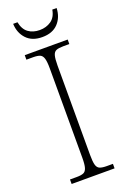

<svg xmlns="http://www.w3.org/2000/svg" viewBox="-167 -944 669 1000"><g transform="rotate(-20 167.0 -444.0)"><path d="M47 0V-25H84Q109 -25 122 -30.5Q135 -36 140.5 -54Q146 -72 146 -109V-605Q146 -642 140.5 -660Q135 -678 122 -683.5Q109 -689 84 -689H47V-714H285V-689H251Q226 -689 212.5 -683.5Q199 -678 194 -660Q189 -642 189 -605V-109Q189 -72 194 -54Q199 -36 212.5 -30.5Q226 -25 251 -25H285V0ZM166 -771Q110 -771 79 -804Q48 -837 46 -888H70Q78 -847 103.5 -828.5Q129 -810 166 -810Q202 -810 229 -828.5Q256 -847 263 -888H287Q285 -837 254 -804Q223 -771 166 -771Z"/></g></svg>

Font: Noto Serif ExtraLight
Style: Regular
Weight: 200
Designer: Monotype Design Team
Foundry: Monotype Imaging Inc.
Version: Version 2.015; ttfautohint (v1.8.4.7-5d5b)